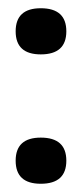

<svg xmlns="http://www.w3.org/2000/svg" viewBox="-20 -479 199 466"><path d="M79 -33Q18 -33 18 -89Q18 -145 79 -145Q141 -145 141 -89Q141 -33 79 -33ZM79 -347Q18 -347 18 -403Q18 -459 79 -459Q141 -459 141 -403Q141 -347 79 -347Z"/></svg>

Font: Bricolage Grotesque 48pt
Style: Regular
Weight: 400
Designer: Mathieu Triay
Foundry: Atelier Triay
Version: Version 1.000; ttfautohint (v1.8.4.7-5d5b);gftools[0.9.32]